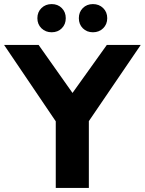

<svg xmlns="http://www.w3.org/2000/svg" viewBox="-27 -920 709 940"><path d="M246 -326 -7 -700H162L328 -465L496 -700H662L408 -327V0H246ZM359 -831Q359 -861 378.5 -880.5Q398 -900 428 -900Q458 -900 478 -880.5Q498 -861 498 -831Q498 -801 478 -781.5Q458 -762 428 -762Q398 -762 378.5 -781.5Q359 -801 359 -831ZM156 -831Q156 -861 176 -880.5Q196 -900 226 -900Q256 -900 275.5 -880.5Q295 -861 295 -831Q295 -801 275.5 -781.5Q256 -762 226 -762Q196 -762 176 -781.5Q156 -801 156 -831Z"/></svg>

Font: Chess Sans
Style: Bold
Weight: 700
Designer: Wolf Bōese
Foundry: Wolf Bōese
Version: Version 7.223